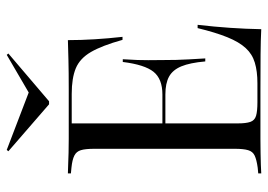

<svg xmlns="http://www.w3.org/2000/svg" viewBox="-132 -660 792 567"><g transform="rotate(-90 263.5 -376.0)"><path d="M137.1 -2.4Q115.3 -2.4 96 -2Q76.6 -1.6 61.3 -1.2Q46 -0.8 35.5 0V-8.9L52.4 -10.5Q75.8 -13.7 87.9 -19.4Q100 -25 104 -38.7Q108.1 -52.4 108.1 -78.2V-492.7Q108.1 -519.4 104 -532.7Q100 -546 87.9 -552Q75.8 -558.1 52.4 -560.5L35.5 -562.1V-571Q46 -571 61.3 -570.2Q76.6 -569.4 96 -569Q115.3 -568.5 137.1 -568.5H146.8H283.9Q335.5 -568.5 370.2 -569.4Q404.8 -570.2 429 -571Q429 -532.3 431.5 -492.3Q433.9 -452.4 438.7 -409.7H429.8Q412.9 -470.2 394 -502.8Q375 -535.5 346 -547.6Q316.9 -559.7 270.2 -559.7H183.1V-69.4Q183.1 -45.2 187.5 -32.3Q191.9 -19.4 205.6 -15.3Q219.4 -11.3 245.2 -11.3H301.6Q337.1 -11.3 362.5 -19Q387.9 -26.6 405.6 -46Q423.4 -65.3 437.5 -100Q451.6 -134.7 464.5 -187.9H474.2Q468.5 -138.7 465.3 -91.9Q462.1 -45.2 461.3 0Q430.6 -1.6 386.3 -2Q341.9 -2.4 276.6 -2.4H146.8ZM158.9 -283.1V-291.9H325.8V-283.1ZM366.1 -165.3Q362.1 -210.5 351.6 -235.9Q341.1 -261.3 321.4 -272.2Q301.6 -283.1 268.5 -283.1V-291.9Q314.5 -291.9 335.5 -318.1Q356.5 -344.4 364.5 -408.9H372.6Q369.4 -359.7 369.8 -333.9Q370.2 -308.1 370.2 -287.1Q370.2 -268.5 370.6 -251.2Q371 -233.9 372.2 -213.3Q373.4 -192.7 375 -165.3ZM385.5 -751.6 389.5 -746.8 248.4 -626.6H239.5L100.8 -746.8L104.8 -751.6L290.3 -680.6L255.6 -675.8Z"/></g></svg>

Font: Playfair 144pt SemiCondensed Light
Style: Regular
Weight: 300
Width: 4
Designer: Claus Eggers Sørensen
Foundry: Claus Eggers Sørensen
Version: Version 2.203